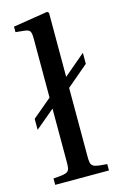

<svg xmlns="http://www.w3.org/2000/svg" viewBox="-116 -792 525 842"><g transform="rotate(-15 147.0 -371.0)"><path d="M14 -253 101 -326V-87C101 -36 98 -34 26 -29V0H270V-29C199 -34 195 -36 195 -87V-395L293 -478V-528L195 -445V-736L188 -742L31 -717V-692L69 -688C95 -685 101 -680 101 -642V-376L14 -303Z"/></g></svg>

Font: Lingua Franca
Style: Regular
Weight: 400
Version: Version 1.19